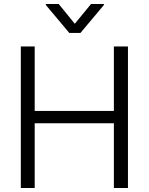

<svg xmlns="http://www.w3.org/2000/svg" viewBox="-20 -939 743 959"><path d="M84 -707H153.3V-384.8H548.8V-707H619.1V0H548.8V-323.2H153.3V0H84ZM353.5 -820.3 434.6 -918.9H499V-914.1L381.8 -774.4H326.2L209 -914.1V-918.9H273.4Z"/></svg>

Font: Pretendard GOV Light
Style: Regular
Weight: 300
Designer: Base glyphs from Inter by Rasmus Andersson; Hangeul glyphs from Noto Sans CJK(Source Han Sans) by Jang Soo-young and Kan
Foundry: Kil Hyung-jin
Version: Version 1.309